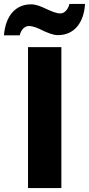

<svg xmlns="http://www.w3.org/2000/svg" viewBox="-57 -953 451 973"><path d="M-37 -774H43C50 -805 70 -821 89 -821C113 -821 137 -810 162 -797C184 -788 209 -775 237 -775C316 -775 368 -834 374 -933H295C287 -901 267 -885 249 -885C226 -885 202 -897 177 -908C151 -920 127 -931 100 -931C22 -931 -29 -873 -37 -774ZM85 0H254V-714H85Z"/></svg>

Font: Kathrein 85 Heavy
Style: Regular
Weight: 900
Designer: Lazydogs Typefoundry, based on Open Sans by Ascender Corporation
Foundry: Lazydogs Typefoundry
Version: Version 1.003;PS 001.003;hotconv 1.0.88;makeotf.lib2.5.64775